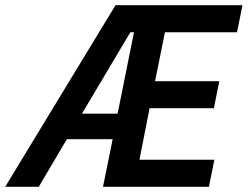

<svg xmlns="http://www.w3.org/2000/svg" viewBox="-72 -718 952 738"><path d="M361 -183H185L77 0H-52L372 -698H860L839 -594H562L524 -406H771L750 -302H503L464 -104H752L731 0H324ZM429 -594 243 -281H380L443 -594Z"/></svg>

Font: IBM Plex Sans Condensed SemiBold
Style: Italic
Weight: 600
Width: 3
Italic angle: -11°
Designer: Mike Abbink, Paul van der Laan, Pieter van Rosmalen
Foundry: Bold Monday
Version: Version 1.3